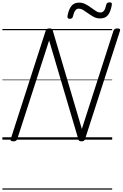

<svg xmlns="http://www.w3.org/2000/svg" viewBox="-20 -1174 1030 1614"><path d="M91 14Q63 14 70 -5L364 -916Q368 -926 374.5 -930.5Q381 -935 395 -935Q407 -935 413.5 -931.5Q420 -928 423 -919L668 -90L934 -916Q938 -926 945.5 -930.5Q953 -935 967 -935Q995 -935 989 -916L695 -5Q692 5 685 9.5Q678 14 664 14Q653 14 647.5 10.5Q642 7 639 -2L393 -834L125 -5Q121 5 114 9.5Q107 14 91 14ZM566 -1016Q545 -1016 547 -1038Q557 -1095 580 -1123.5Q603 -1152 644 -1152Q673 -1152 697.5 -1139.5Q722 -1127 743.5 -1111Q765 -1095 785 -1082Q805 -1069 825 -1069Q843 -1069 854.5 -1084.5Q866 -1100 873 -1134Q877 -1154 901 -1154Q913 -1154 917.5 -1149.5Q922 -1145 920 -1133Q910 -1075 887.5 -1047Q865 -1019 822 -1019Q793 -1019 769 -1031.5Q745 -1044 723.5 -1060Q702 -1076 681.5 -1088.5Q661 -1101 641 -1101Q624 -1101 612.5 -1085.5Q601 -1070 593 -1036Q591 -1025 584.5 -1020.5Q578 -1016 566 -1016ZM0 410H923V420H0ZM0 -20H923V0H0ZM0 -505H923V-500H0ZM0 -930H923V-920H0Z"/></svg>

Font: Playwrite DE LA Guides
Style: Regular
Weight: 400
Designer: Veronika Burian, José Scaglione
Foundry: TypeTogether
Version: Version 1.003